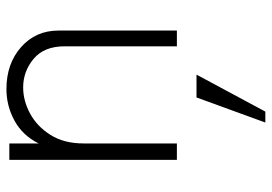

<svg xmlns="http://www.w3.org/2000/svg" viewBox="-144 -429 845 597"><g transform="rotate(-90 278.5 -130.5)"><path d="M230 272H196L274 58H345ZM482 -3H433V-352Q433 -416 394 -448.5Q355 -481 305 -481Q264 -481 224 -459.5Q184 -438 157.5 -396Q131 -354 131 -293V-3H80V-524H131V-433Q156 -483 202 -508Q248 -533 300 -533Q379 -533 430.5 -487.5Q482 -442 482 -371Z"/></g></svg>

Font: LXGW 975 Gothic SC 200W
Style: Regular
Weight: 200
Version: Version 2.01;February 25, 2021